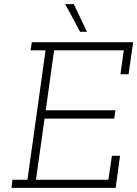

<svg xmlns="http://www.w3.org/2000/svg" viewBox="-20 -903 660 923"><path d="M40 -39H112L199 -661H127L133 -700H620L598 -546H559L575 -661H240L200 -373H535L529 -333H194L153 -39H501L518 -154H557L536 0H35ZM335 -883Q351 -850 366.5 -816.5Q382 -783 398 -750H365Q347 -783 329.5 -816.5Q312 -850 293 -883Z"/></svg>

Font: Josefin Slab
Style: Italic
Weight: 400
Italic angle: -12°
Designer: Santiago Orozco
Foundry: Typemade
Version: Version 2.000